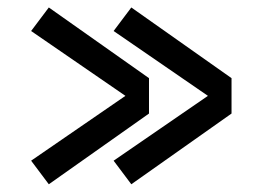

<svg xmlns="http://www.w3.org/2000/svg" viewBox="-20 -551 696 509"><path d="M328.1 -62.5 281.2 -125 531.2 -296.9 281.2 -468.8 328.1 -531.2 593.8 -343.8V-250ZM109.4 -62.5 62.5 -125 312.5 -296.9 62.5 -468.8 109.4 -531.2 375 -343.8V-250Z"/></svg>

Font: Michroma
Style: Regular
Weight: 400
Designer: Vernon Adams
Foundry: Vernon Adams
Version: Version 1.100; ttfautohint (v1.8.4.7-5d5b);gftools[0.9.29]